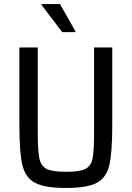

<svg xmlns="http://www.w3.org/2000/svg" viewBox="-20 -923 653 951"><path d="M76 -301V-688H167V-265Q167 -175 175 -138Q183 -101 211 -86.5Q239 -72 307 -72Q375 -72 403 -86.5Q431 -101 438.5 -138Q446 -175 446 -265V-688H536V-301Q536 -167 521.5 -105Q507 -43 459.5 -17.5Q412 8 307 8Q201 8 153.5 -17.5Q106 -43 91 -105Q76 -167 76 -301ZM288 -764 186 -898V-903H277L353 -769V-764Z"/></svg>

Font: Saira Semi Condensed
Style: Regular
Weight: 400
Width: 4
Designer: Hector Gatti with collaboration of the Omnibus-Type team
Foundry: Omnibus-Type
Version: Version 1.001; ttfautohint (v1.8)